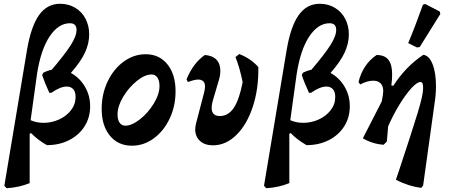

<svg xmlns="http://www.w3.org/2000/svg" viewBox="-20 -759 2382 1016"><path d="M457 -197Q457 -137 427.5 -90.5Q398 -44 346 -17.5Q294 9 228 9Q179 -19 144 -55L137 -51V210Q81 233 15 237L3 224L123 -495Q144 -619 186.5 -679Q229 -739 298 -739Q343 -739 378.5 -717.5Q414 -696 433 -659Q452 -622 452 -577Q452 -529 429.5 -480.5Q407 -432 355 -373Q401 -348 429 -301Q457 -254 457 -197ZM211 -109Q253 -109 292 -126.5Q331 -144 355.5 -175.5Q380 -207 380 -246Q380 -273 367.5 -287Q355 -301 333 -301Q299 -301 252 -268H241Q216 -322 203 -362L209 -374Q230 -385 254 -390Q323 -471 354 -519.5Q385 -568 385 -601Q385 -636 350 -636Q289 -636 242.5 -566Q196 -496 176 -368L142 -123Q173 -109 211 -109Z M518 -183Q518 -261 549.5 -327.5Q581 -394 634.5 -433Q688 -472 751 -472Q823 -472 866 -418.5Q909 -365 909 -276Q909 -198 878 -132Q847 -66 794 -27Q741 12 678 12Q605 12 561.5 -41Q518 -94 518 -183ZM824 -304Q824 -332 813 -348.5Q802 -365 782 -365Q747 -365 704.5 -331Q662 -297 632 -247Q602 -197 602 -154Q602 -125 613 -109.5Q624 -94 643 -94Q678 -94 721 -128Q764 -162 794 -211.5Q824 -261 824 -304Z M1013 -75Q1013 -88 1018 -108L1060 -269Q1065 -289 1065 -301Q1065 -338 1028 -338Q1010 -338 974 -325L967 -339Q1002 -425 1064 -468Q1104 -465 1125 -443.5Q1146 -422 1146 -384Q1146 -362 1139 -338L1106 -226Q1100 -205 1100 -189Q1100 -145 1143 -145Q1188 -145 1217 -188Q1246 -231 1264 -324Q1249 -400 1226 -457L1246 -473Q1308 -449 1347 -404Q1349 -290 1318 -195Q1287 -100 1231 -45Q1175 10 1107 10Q1064 10 1038.5 -13Q1013 -36 1013 -75Z M1831 -197Q1831 -137 1801.5 -90.5Q1772 -44 1720 -17.5Q1668 9 1602 9Q1553 -19 1518 -55L1511 -51V210Q1455 233 1389 237L1377 224L1497 -495Q1518 -619 1560.5 -679Q1603 -739 1672 -739Q1717 -739 1752.5 -717.5Q1788 -696 1807 -659Q1826 -622 1826 -577Q1826 -529 1803.5 -480.5Q1781 -432 1729 -373Q1775 -348 1803 -301Q1831 -254 1831 -197ZM1585 -109Q1627 -109 1666 -126.5Q1705 -144 1729.5 -175.5Q1754 -207 1754 -246Q1754 -273 1741.5 -287Q1729 -301 1707 -301Q1673 -301 1626 -268H1615Q1590 -322 1577 -362L1583 -374Q1604 -385 1628 -390Q1697 -471 1728 -519.5Q1759 -568 1759 -601Q1759 -636 1724 -636Q1663 -636 1616.5 -566Q1570 -496 1550 -368L1516 -123Q1547 -109 1585 -109Z M2287 -303Q2287 -258 2280 -215L2219 223L2209 235Q2139 226 2075 192L2091 145Q2163 -72 2191 -164.5Q2219 -257 2219 -291Q2219 -310 2216 -317.5Q2213 -325 2205 -325Q2187 -325 2157.5 -293Q2128 -261 2095 -207.5Q2062 -154 2034 -91L2027 -10L2010 7Q1952 3 1900 -27L2000 -222L2006 -256Q2008 -272 2008 -277Q2008 -304 1994 -318Q1980 -332 1955 -332Q1923 -332 1886 -312L1877 -325Q1901 -420 1973 -468Q2015 -468 2035 -443Q2055 -418 2055 -367Q2055 -348 2054 -337L2051 -307L2061 -305Q2127 -407 2220 -469Q2251 -465 2269 -419.5Q2287 -374 2287 -303ZM2201 -510 2186 -508 2140 -531Q2174 -611 2218 -734L2230 -738L2307 -698L2310 -685Z"/></svg>

Font: Alegreya
Style: Bold Italic
Weight: 700
Italic angle: -7°
Designer: Juan Pablo del Peral
Foundry: Huerta Tipografica
Version: Version 2.007; ttfautohint (v1.6)